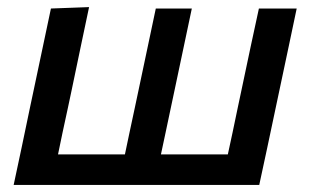

<svg xmlns="http://www.w3.org/2000/svg" viewBox="-20 -521 874 541"><path d="M18.5 0Q30 -54.5 41 -105.5Q51.5 -156.5 64.5 -218L75 -267.5Q90 -337.5 101 -390.5Q112 -443 123.5 -497L231 -501Q219.5 -445.5 208 -392Q196.5 -338 182 -267.5L171.5 -218Q163 -179 156.2 -147.2Q149.5 -115.5 143.5 -86H332Q338 -115.5 344.8 -147Q351.5 -178.5 360 -218L370.5 -267.5Q385.5 -337.5 396.5 -390.5Q407.5 -443 419 -497H520.5Q509 -443 498 -390.5Q487 -337.5 472 -267.5L461.5 -218Q453 -178.5 446.5 -147Q440 -115.5 433.5 -86H622Q628.5 -115.5 635.2 -147.2Q642 -179 650 -218L660.5 -267.5Q675.5 -337.5 686.5 -390.5Q697.5 -443 709.5 -497H816Q804.5 -443 793.5 -390.2Q782.5 -337.5 767.5 -267.5L757 -218Q744 -156.5 733.2 -105.5Q722.5 -54.5 710.5 0Z"/></svg>

Font: Heraclito Medium
Style: Italic
Weight: 500
Italic angle: -12°
Designer: Kostas Bartsokas (font) & Cristiano Sobral (main changes)
Foundry: Kostas Bartsokas (font) & Cristiano Sobral (main changes)
Version: Version 1.00;July 8, 2020;FontCreator 13.0.0.2655 64-bit